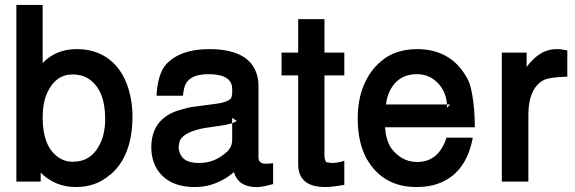

<svg xmlns="http://www.w3.org/2000/svg" viewBox="-20 -732 2319 774"><path d="M46 -712H152V-478Q206 -534 289 -534Q353 -534 400.5 -506Q448 -478 477 -425Q494 -393 504 -351.5Q514 -310 514 -262Q514 -103 424 -27V-28Q368 22 286 22Q243 22 207.5 7Q172 -8 144 -36V0H46ZM274 -432Q205 -432 172 -361Q152 -321 152 -256Q152 -146 211 -101Q238 -80 274 -80Q346 -80 380 -146Q404 -189 404 -253Q404 -366 342 -411Q316 -431 274 -432Z M1081 -74V10Q1063 15 1049 18Q1035 21 1023 22H1013Q941 22 923 -38Q913 -30 905 -24Q897 -18 889 -13Q860 4 830 13Q800 22 766 22Q655 22 610 -55Q590 -92 590 -138Q590 -244 685 -282L696 -286L735 -297L749 -300L846 -313Q904 -320 913 -339L916 -354V-374Q916 -422 852 -431H853Q845 -432 836.5 -432.5Q828 -433 820 -433Q734 -433 722 -374V-375L717 -346H611Q613 -388 622.5 -420Q632 -452 649 -472Q706 -534 823 -534Q999 -534 1020 -413Q1021 -407 1021.5 -401Q1022 -395 1022 -386V-97Q1022 -72 1052 -72H1058ZM925 -240 935 -244 916 -257V-235Q918 -236 920.5 -237Q923 -238 926 -240ZM916 -235Q908 -233 901.5 -231.5Q895 -230 887 -228L806 -216Q765 -209 738.5 -195.5Q712 -182 704 -163L700 -140Q701 -116 713.5 -99.5Q726 -83 752 -78Q762 -75 783 -75Q843 -75 889 -115Q901 -124 906 -134Q916 -148 916 -169Z M1368 -520V-428H1288V-105Q1288 -95 1290.5 -88Q1293 -81 1296 -78L1317 -75Q1327 -75 1340.5 -77Q1354 -79 1368 -84V13Q1320 22 1291 22Q1193 22 1183 -53L1182 -70V-428H1115V-520H1182V-655H1288V-520Z M1532 -219Q1534 -193 1540 -172.5Q1546 -152 1556 -136Q1575 -110 1601.5 -94.5Q1628 -79 1662 -79Q1748 -79 1780 -177H1886Q1860 -39 1757 4Q1715 22 1659 22Q1525 22 1460 -89V-88Q1422 -156 1422 -253Q1422 -330 1446.5 -388.5Q1471 -447 1516 -485Q1545 -510 1582 -522Q1619 -534 1661 -534Q1777 -534 1841 -451Q1850 -439 1858.5 -425Q1867 -411 1873 -395Q1882 -367 1888 -321.5Q1894 -276 1894 -219ZM1782 -303Q1782 -301 1781.5 -300Q1781 -299 1781 -297L1795 -311H1782ZM1782 -311Q1777 -374 1732 -409Q1702 -433 1660 -433Q1588 -433 1554 -371Q1540 -345 1536 -311Z M2003 -520H2103V-462Q2109 -470 2113.5 -475.5Q2118 -481 2125 -488Q2169 -534 2223 -534H2235L2267 -529V-423Q2228 -422 2203.5 -418Q2179 -414 2168 -407L2159 -401Q2110 -364 2110 -269V0H2003Z"/></svg>

Font: Ekushey Amar Bangla
Style: Bold
Weight: 700
Designer: Al Mamun Sumon
Foundry: Al Mamun Sumon
Version: Version 1.0